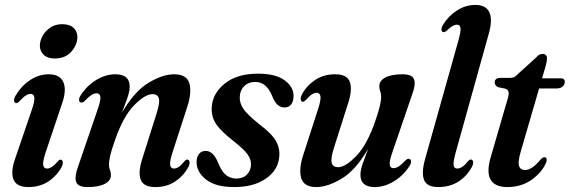

<svg xmlns="http://www.w3.org/2000/svg" viewBox="-20 -749 2308 778"><path d="M202 -512Q173 -512 157.5 -526.5Q142 -541 141.5 -563.5Q141.5 -583.5 152.8 -603.8Q164 -624 184.2 -637.5Q204.5 -651 231.5 -651Q262.5 -651 278 -636.2Q293.5 -621.5 293.5 -599.5Q293.5 -567 269 -539.5Q244.5 -512 202 -512ZM164.5 -130Q153 -95 155 -80.5Q157 -66 170.5 -66Q179 -66 189.5 -72.2Q200 -78.5 215 -96Q221.5 -103 226.5 -102Q232.5 -101.5 234.2 -93.2Q236 -85 229 -71Q208.5 -34.5 174.5 -12.8Q140.5 9 95 9Q47 9 34.8 -21.5Q22.5 -52 41 -105L109 -304.5Q121 -338.5 119.2 -353.5Q117.5 -368.5 104 -368.5Q94.5 -368.5 84 -361.8Q73.5 -355 56.5 -336.5Q50 -330.5 45 -331.5Q39 -332 37.2 -339.8Q35.5 -347.5 42.5 -360.5Q66 -400.5 101.5 -424.2Q137 -448 177.5 -448Q222.5 -448 236.5 -416.5Q250.5 -385 232 -331Z M309 -333.5Q301.5 -334 300.5 -342.5Q299.5 -351 306 -361.5Q331 -401 369.2 -424.5Q407.5 -448 447.5 -448Q505.5 -448 505.5 -398Q505.5 -378.5 495.8 -351Q486 -323.5 474 -292Q524.5 -379 581.8 -413.5Q639 -448 686 -448Q737 -448 747.5 -410.5Q758 -373 737.5 -312L679 -131.5Q667 -94.5 669.5 -80.2Q672 -66 685 -66Q693.5 -66 703.5 -72.2Q713.5 -78.5 728.5 -96.5Q735 -103.5 740 -102.5Q746 -101.5 748 -93.5Q750 -85.5 743 -71.5Q722 -34.5 688.5 -12.8Q655 9 610 9Q561.5 9 550.2 -21Q539 -51 556 -104L615 -291Q628.5 -333 623.8 -350.2Q619 -367.5 598 -367.5Q567.5 -367.5 523.2 -322.2Q479 -277 446 -181Q431.5 -140.5 426.5 -118Q421.5 -95.5 421.5 -82.5Q421.5 -70 425.5 -60.8Q429.5 -51.5 429.5 -39Q429.5 -17 404.8 -4Q380 9 334.5 9Q296.5 9 288.8 -11.5Q281 -32 296.5 -74.5L375 -303.5Q388.5 -341.5 386.8 -356.2Q385 -371 371.5 -371Q362 -371 350.8 -364Q339.5 -357 322.5 -339Q315 -332.5 309 -333.5Z M938 -25.5Q965 -25.5 981 -42Q997 -58.5 997 -82.5Q997.5 -103.5 983 -123.8Q968.5 -144 927.5 -176.5Q877 -215.5 856.2 -245.5Q835.5 -275.5 838 -315.5Q841.5 -371 891.2 -410.8Q941 -450.5 1025.5 -450.5Q1096 -450.5 1132.5 -424.2Q1169 -398 1169.5 -361.5Q1169.5 -338 1159.8 -325.8Q1150 -313.5 1133.5 -313.5Q1116.5 -313.5 1104.2 -324.8Q1092 -336 1080.5 -365.5Q1057.5 -417 1014.5 -417Q986.5 -417 969 -399.2Q951.5 -381.5 951.5 -354Q951 -331 966 -308.2Q981 -285.5 1029 -247Q1083 -206.5 1099.5 -175.2Q1116 -144 1111 -108.5Q1104.5 -57 1055.5 -24Q1006.5 9 929 9Q853.5 9 815 -21.5Q776.5 -52 776.5 -92Q776.5 -112.5 786.2 -125Q796 -137.5 813.5 -137.5Q846 -137.5 866 -84Q880 -51.5 897.5 -38.5Q915 -25.5 938 -25.5Z M1637 -105.5Q1644.5 -104.5 1645.5 -96Q1646.5 -87.5 1640 -77.5Q1615.5 -38.5 1577 -14.8Q1538.5 9 1498.5 9Q1440.5 9 1440.5 -40.5Q1440.5 -60 1450.2 -87.5Q1460 -115 1472 -146.5Q1422 -60 1365 -25.5Q1308 9 1261.5 9Q1210.5 9 1200.2 -28.5Q1190 -66 1210.5 -126.5L1269 -307.5Q1281 -344.5 1278.5 -358.8Q1276 -373 1263 -373Q1254 -373 1243.8 -366.5Q1233.5 -360 1219 -343.5Q1211 -335.5 1206.5 -336.5Q1200.5 -337 1198.8 -345.2Q1197 -353.5 1204 -367.5Q1223.5 -403 1257.8 -425.5Q1292 -448 1338 -448Q1386 -448 1397.2 -417.8Q1408.5 -387.5 1392 -335L1332.5 -148Q1319.5 -106 1324.2 -88.8Q1329 -71.5 1350 -71.5Q1379.5 -71.5 1423.5 -116.8Q1467.5 -162 1500.5 -258Q1514.5 -298.5 1519.5 -320.8Q1524.5 -343 1524.5 -356.5Q1524.5 -369 1520.8 -378.2Q1517 -387.5 1517 -400Q1517 -422 1541.5 -435Q1566 -448 1611.5 -448Q1650 -448 1657.8 -427.5Q1665.5 -407 1649.5 -364.5L1571 -135Q1557.5 -97 1559.2 -82.2Q1561 -67.5 1574.5 -67.5Q1583.5 -67.5 1594.8 -74.2Q1606 -81 1624 -100Q1631.5 -106.5 1637 -105.5Z M1961 -614 1827 -133Q1816 -93.5 1818 -79.8Q1820 -66 1832.5 -66Q1841.5 -66 1852 -72.2Q1862.5 -78.5 1876.5 -96Q1883.5 -103.5 1889 -102.5Q1895 -102 1897 -93.8Q1899 -85.5 1891.5 -71.5Q1872 -35.5 1837.5 -13.2Q1803 9 1756 9Q1709.5 9 1698.2 -20.2Q1687 -49.5 1702.5 -104.5L1838.5 -588.5Q1848 -623 1846 -636Q1844 -649 1832 -649Q1824 -649 1814.5 -644Q1805 -639 1790.5 -625Q1781.5 -617.5 1776.5 -619Q1770.5 -619.5 1769 -627.2Q1767.5 -635 1774.5 -647.5Q1796.5 -684 1831.5 -706.5Q1866.5 -729 1906 -729Q1949 -729 1962.8 -699.5Q1976.5 -670 1961 -614Z M2028.5 -389.5 1997.5 -396Q1984.5 -403.5 1984.5 -414.5Q1984.5 -433.5 2008.5 -433.5H2047Q2057 -433.5 2063.5 -436.5Q2070 -439.5 2078 -448.5L2152.5 -516Q2164 -530.5 2178.5 -530.5Q2196.5 -530.5 2196.5 -511.5Q2196.5 -506.5 2195 -498.8Q2193.5 -491 2190.5 -479.5L2176.5 -431.5H2254.5Q2268.5 -431.5 2268.5 -418Q2268.5 -405 2259.2 -397.8Q2250 -390.5 2235 -390.5H2164.5L2089.5 -133Q2077.5 -91 2083.5 -75.5Q2089.5 -60 2107.5 -60Q2135.5 -60 2170 -102Q2180.5 -113 2187 -112Q2198.5 -110.5 2194 -93Q2178.5 -53 2136.2 -22Q2094 9 2035.5 9Q1984 9 1967 -22.8Q1950 -54.5 1971 -121L2035.5 -343Q2042.5 -365 2041 -374.8Q2039.5 -384.5 2028.5 -389.5Z"/></svg>

Font: Fraunces 144pt S050 SemiBold
Style: Italic
Weight: 600
Italic angle: -16°
Version: Version 1.000; ttfautohint (v1.8.3)